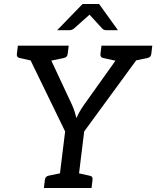

<svg xmlns="http://www.w3.org/2000/svg" viewBox="-20 -947 787 967"><path d="M273 0 308 -285 98 -717H183Q196 -717 202.5 -710.5Q209 -704 214 -694L344 -416Q352 -398 356.5 -382.5Q361 -367 365 -352Q372 -368 380.5 -383.5Q389 -399 401 -416L599 -694Q604 -702 613 -709.5Q622 -717 634 -717H720L404 -285L369 0ZM159 -663 166 -717H241L234 -663ZM554 -663 561 -717H662L655 -663ZM172 -717 151 -639 78 -655Q70 -657 67 -662Q64 -667 65 -676L70 -717ZM326 -717 321 -676Q320 -667 315.5 -662Q311 -657 302 -655L225 -639L224 -717ZM593 -717 572 -639 499 -655Q491 -657 488 -662Q485 -667 486 -676L491 -717ZM747 -717 742 -676Q741 -667 736.5 -662Q732 -657 723 -655L646 -639L645 -717ZM201 0 206 -41Q207 -50 211.5 -55Q216 -60 224 -62L301 -78L303 0ZM339 0 359 -78 432 -62Q441 -60 444 -55Q447 -50 446 -41L441 0ZM268 -795 396 -927H479L574 -795H515Q503 -795 496 -802L431 -873L351 -802Q347 -799 341.5 -797Q336 -795 330 -795Z"/></svg>

Font: Aleo
Style: Italic
Weight: 400
Italic angle: -7°
Designer: Alessio Laiso
Foundry: Alessio Laiso
Version: Version 2.001;gftools[0.9.29]